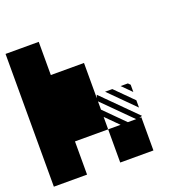

<svg xmlns="http://www.w3.org/2000/svg" viewBox="-120 -787 906 906"><g transform="rotate(-20 333.5 -333.5)"><path d="M505.2 -291.7 458.3 -338.5H494.8L505.2 -328.1ZM505.2 -213.5 380.2 -338.5H416.7L505.2 -250ZM0 -666.7H166.7V-500H333.3V-322.9L338.5 -338.5L505.2 -171.9L489.6 -166.7H500V0H333.3V-166.7H395.8L333.3 -229.2V-166.7H166.7V0H0ZM432.3 -166.7H474L333.3 -307.3V-265.6Z"/></g></svg>

Font: 0xA000-Monochrome
Style: Monochrome
Weight: 400
Version: Version 0.1